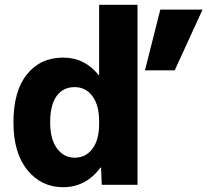

<svg xmlns="http://www.w3.org/2000/svg" viewBox="-20 -770 864 800"><path d="M708 -477H584L648 -730H824ZM553 -750V0H404L401 -72H399Q338 10 243 10Q152 10 94 -61.5Q36 -133 36 -260Q36 -390 92 -460Q148 -530 243 -530Q333 -530 391 -457H393V-750ZM189 -260Q189 -190 217.5 -151.5Q246 -113 291 -113Q337 -113 365 -150Q393 -187 393 -255V-265Q393 -332 365 -369.5Q337 -407 291 -407Q243 -407 216 -370Q189 -333 189 -260Z"/></svg>

Font: M PLUS 1p ExtraBold
Style: Regular
Weight: 800
Version: Version 1.062